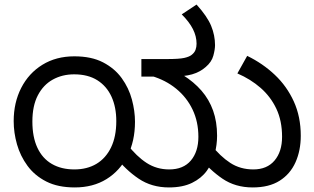

<svg xmlns="http://www.w3.org/2000/svg" viewBox="-20 -810 1376 842"><path d="M308 12Q234 12 183 -14Q132 -40 100.5 -83Q69 -126 54.5 -177Q40 -228 40 -279Q40 -360 73 -424.5Q106 -489 166 -526Q226 -563 306 -563Q381 -563 432 -536.5Q483 -510 514 -467Q545 -424 558.5 -373.5Q572 -323 572 -276Q572 -191 539 -126Q506 -61 447 -24.5Q388 12 308 12ZM306 -67Q362 -67 403 -91.5Q444 -116 467 -163.5Q490 -211 490 -279Q490 -340 469 -386Q448 -432 407 -458Q366 -484 305 -484Q253 -484 211.5 -461Q170 -438 146 -392Q122 -346 122 -277Q122 -209 144 -162Q166 -115 207.5 -91Q249 -67 306 -67ZM721 12Q645 12 588 -26.5Q531 -65 486 -123L538 -177Q579 -124 623 -95.5Q667 -67 722 -67Q784 -67 817 -106Q850 -145 850 -210Q850 -276 824.5 -329.5Q799 -383 752.5 -421Q706 -459 644 -477L782 -481Q830 -451 863.5 -412.5Q897 -374 914.5 -325Q932 -276 932 -215Q932 -175 921.5 -134.5Q911 -94 887 -61Q863 -28 822 -8Q781 12 721 12ZM1088 12Q1012 12 955.5 -26.5Q899 -65 853 -123L904 -177Q946 -124 990 -95.5Q1034 -67 1091 -67Q1151 -67 1184 -106Q1217 -145 1217 -210Q1217 -280 1192 -333Q1167 -386 1123 -424.5Q1079 -463 1021 -488L1064 -565Q1132 -532 1185 -482Q1238 -432 1268.5 -365Q1299 -298 1299 -215Q1299 -150 1276 -98.5Q1253 -47 1206.5 -17.5Q1160 12 1088 12ZM923 -612Q923 -593 915.5 -565.5Q908 -538 882 -516Q857 -494 822.5 -484Q788 -474 730 -474H600V-551H712Q766 -551 788 -556Q810 -561 820 -569Q833 -579 837.5 -591.5Q842 -604 842 -618Q842 -651 826 -682.5Q810 -714 777 -747L842 -790Q889 -738 906 -696.5Q923 -655 923 -612Z"/></svg>

Font: kannada15
Style: Book
Weight: 400
Designer: Jelle Bosma - Monotype Design Team
Foundry: Monotype Imaging Inc.
Version: Version 2.003